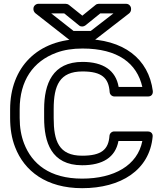

<svg xmlns="http://www.w3.org/2000/svg" viewBox="-20 -950 856 1005"><path d="M410 -85C517 -85 584 -126 600 -212H725C700 -84 577 -15 410 -15C239 -15 147 -93 106 -199C91 -238 83 -282 83 -332V-378C83 -528 153 -629 275 -674C315 -689 361 -696 412 -696C598 -696 697 -618 725 -495H601C586 -582 520 -626 412 -626C255 -626 211 -511 211 -379V-332C211 -208 247 -85 410 -85ZM33 -378V-332C33 -277 41 -226 59 -180C107 -55 222 35 410 35C612 35 763 -59 779 -235C781 -255 765 -262 754 -262H578C565 -262 554 -252 553 -239C548 -168 512 -135 410 -135C287 -135 261 -213 261 -332V-379C261 -503 292 -576 412 -576C514 -576 549 -541 554 -468C555 -455 566 -445 579 -445H755C777 -445 781 -463 780 -473C758 -642 628 -746 412 -746C175 -746 33 -596 33 -378ZM427 -817 505 -880H574L455 -788H365L248 -880H316L395 -816C404 -809 418 -810 427 -817ZM411 -868 340 -925C336 -928 330 -930 324 -930H180C169 -930 155 -920 155 -905V-901C155 -895 159 -886 165 -881L341 -743C345 -740 351 -738 357 -738H464C469 -738 475 -740 479 -743L656 -880C661 -884 666 -892 666 -900V-905C666 -916 656 -930 641 -930H496C491 -930 484 -928 480 -924Z"/></svg>

Font: Asimov
Style: XWidOu
Weight: 500
Designer: Google
Version: Version 2.000980; 2014